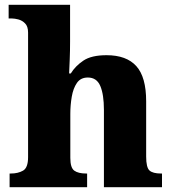

<svg xmlns="http://www.w3.org/2000/svg" viewBox="-20 -780 720 800"><path d="M20 0V-57H25Q55 -57 76 -69Q97 -81 97 -125V-644Q97 -670 84.5 -682.5Q72 -695 56.5 -699Q41 -703 30 -703H16V-760H272V-606Q272 -568 270.5 -531.5Q269 -495 268 -474H275Q294 -505 327.5 -527.5Q361 -550 424 -550Q507 -550 548 -504.5Q589 -459 589 -358V-128Q589 -82 603 -69.5Q617 -57 651 -57H655V0H413V-322Q413 -386 398 -421.5Q383 -457 346 -457Q316 -457 300.5 -434.5Q285 -412 279 -377Q273 -342 273 -305V-122Q273 -81 289.5 -69Q306 -57 339 -57H343V0Z"/></svg>

Font: Noto Serif Telugu ExtraBold
Style: Regular
Weight: 800
Designer: Jelle Bosma - Monotype Design Team
Foundry: Monotype Imaging Inc.
Version: Version 2.005; ttfautohint (v1.8.4.7-5d5b)